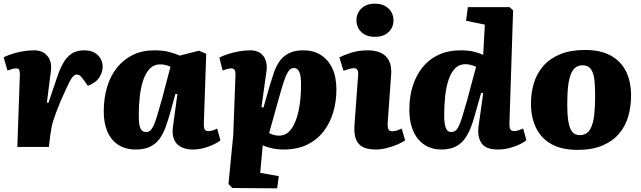

<svg xmlns="http://www.w3.org/2000/svg" viewBox="-24 -806 3518 1053"><path d="M85 -397Q85 -409 82.5 -420Q80 -431 64 -431Q54 -431 42.5 -427.5Q31 -424 17 -419L-4 -492Q28 -507 59.5 -515.5Q91 -524 118 -527Q145 -530 163 -530Q210 -530 236 -499Q262 -468 255 -415L233 -243H242L287 -376Q303 -425 322 -459Q341 -493 368.5 -511.5Q396 -530 438 -530Q473 -530 495.5 -516.5Q518 -503 528.5 -482.5Q539 -462 539 -440Q539 -411 521 -382Q503 -353 458 -335L437 -365Q425 -382 416.5 -389.5Q408 -397 396 -397Q389 -397 381.5 -391.5Q374 -386 364.5 -370Q355 -354 341.5 -325Q328 -296 307 -248Q292 -212 282.5 -186Q273 -160 267 -140.5Q261 -121 258 -103.5Q255 -86 252 -66L244 0H71Z M1094 -131Q1093 -110 1097.5 -98.5Q1102 -87 1120 -87Q1132 -87 1145 -91.5Q1158 -96 1167 -101L1185 -36Q1173 -26 1148.5 -14Q1124 -2 1094 6Q1064 14 1033 14Q999 14 972 1.5Q945 -11 932 -38Q919 -65 924 -107L949 -290L938 -291L910 -189Q898 -148 885 -111Q872 -74 852 -46Q832 -18 800.5 -2Q769 14 721 14Q663 14 623.5 -12.5Q584 -39 564.5 -85.5Q545 -132 545 -194Q545 -268 563.5 -329.5Q582 -391 618 -435.5Q654 -480 705 -505Q756 -530 823 -530Q872 -530 907.5 -520Q943 -510 962 -501L1067 -528L1107 -511ZM777 -82Q789 -82 798 -88.5Q807 -95 816.5 -113.5Q826 -132 837 -168.5Q848 -205 865 -265L911 -440Q903 -444 887.5 -448.5Q872 -453 855 -453Q821 -453 798.5 -430.5Q776 -408 762.5 -369Q749 -330 743 -279.5Q737 -229 737 -175Q737 -137 741.5 -117Q746 -97 755.5 -89.5Q765 -82 777 -82Z M1267 -381Q1269 -409 1264 -420Q1259 -431 1244 -431Q1235 -431 1220.5 -427Q1206 -423 1197 -419L1179 -490Q1197 -500 1225 -509Q1253 -518 1285 -524Q1317 -530 1347 -530Q1399 -530 1422 -496.5Q1445 -463 1437 -412L1410 -219L1421 -216L1454 -332Q1466 -372 1478 -407.5Q1490 -443 1509.5 -470.5Q1529 -498 1560.5 -514Q1592 -530 1641 -530Q1695 -530 1735.5 -504.5Q1776 -479 1798.5 -431.5Q1821 -384 1821 -314Q1821 -251 1804 -192Q1787 -133 1751.5 -86.5Q1716 -40 1661.5 -13Q1607 14 1531 14Q1498 14 1467 7Q1436 0 1417 -9L1403 142L1505 160L1496 227L1250 225L1229 203L1255 -63ZM1588 -433Q1578 -433 1569.5 -427.5Q1561 -422 1552 -406Q1543 -390 1532.5 -358.5Q1522 -327 1507 -273L1452 -76Q1465 -69 1479.5 -65.5Q1494 -62 1508 -62Q1539 -62 1561.5 -84.5Q1584 -107 1598.5 -146Q1613 -185 1620 -235Q1627 -285 1627 -339Q1627 -364 1625 -381.5Q1623 -399 1618 -410.5Q1613 -422 1605.5 -427.5Q1598 -433 1588 -433Z M1940 -392Q1942 -411 1936.5 -421.5Q1931 -432 1918 -432Q1906 -432 1892 -428Q1878 -424 1860 -418L1837 -491Q1857 -502 1899 -516Q1941 -530 1993 -530Q2034 -530 2064 -516.5Q2094 -503 2109.5 -473Q2125 -443 2121 -394L2102 -130Q2101 -109 2106 -97.5Q2111 -86 2127 -86Q2140 -86 2153.5 -90.5Q2167 -95 2179 -101L2198 -36Q2184 -26 2156.5 -14Q2129 -2 2097 6Q2065 14 2037 14Q1991 14 1964.5 -0.5Q1938 -15 1927.5 -44.5Q1917 -74 1920 -119ZM1931 -695Q1931 -734 1958.5 -760Q1986 -786 2032 -786Q2063 -786 2085.5 -774.5Q2108 -763 2121 -742Q2134 -721 2134 -695Q2134 -655 2106.5 -629.5Q2079 -604 2033 -604Q1986 -604 1958.5 -629.5Q1931 -655 1931 -695Z M2770 -132Q2769 -110 2774 -98.5Q2779 -87 2796 -87Q2807 -87 2820.5 -91.5Q2834 -96 2845 -101L2863 -37Q2852 -27 2828.5 -15.5Q2805 -4 2773.5 5Q2742 14 2706 14Q2640 14 2617 -20.5Q2594 -55 2600 -109L2626 -294L2615 -297L2583 -185Q2573 -146 2559.5 -110.5Q2546 -75 2526.5 -47Q2507 -19 2475.5 -2.5Q2444 14 2396 14Q2358 14 2326 0Q2294 -14 2270.5 -41.5Q2247 -69 2234 -110Q2221 -151 2221 -206Q2221 -275 2239.5 -334Q2258 -393 2293.5 -437Q2329 -481 2381.5 -505.5Q2434 -530 2503 -530Q2546 -530 2577 -522Q2608 -514 2626 -505L2635 -671L2532 -692L2542 -767H2771L2790 -749ZM2451 -82Q2462 -82 2471.5 -87.5Q2481 -93 2490 -110Q2499 -127 2510 -161.5Q2521 -196 2537 -253L2587 -440Q2579 -444 2569 -447Q2559 -450 2549 -452Q2539 -454 2528 -454Q2495 -454 2472.5 -431.5Q2450 -409 2436.5 -369.5Q2423 -330 2417.5 -279Q2412 -228 2412 -172Q2412 -132 2420 -107Q2428 -82 2451 -82Z M3144 16Q3056 16 2999.5 -16Q2943 -48 2915.5 -105.5Q2888 -163 2888 -238Q2888 -297 2904 -350Q2920 -403 2955.5 -444Q2991 -485 3048 -508.5Q3105 -532 3185 -532Q3269 -532 3325 -501.5Q3381 -471 3409 -415Q3437 -359 3437 -280Q3437 -223 3422 -169.5Q3407 -116 3372.5 -74.5Q3338 -33 3281.5 -8.5Q3225 16 3144 16ZM3155 -65Q3194 -65 3212 -96Q3230 -127 3235 -176Q3240 -225 3240 -281Q3240 -330 3236 -367.5Q3232 -405 3217 -426.5Q3202 -448 3171 -448Q3150 -448 3134 -437Q3118 -426 3107.5 -401Q3097 -376 3092 -335Q3087 -294 3087 -233Q3087 -181 3092.5 -143.5Q3098 -106 3112.5 -85.5Q3127 -65 3155 -65Z"/></svg>

Font: Literata 18pt ExtraBold
Style: Italic
Weight: 800
Italic angle: -2°
Designer: Latin by Veronika Burian and Jose Scaglione. Greek by Irene Vlachou. Cyrillic by Vera Evstafieva
Foundry: TypeTogether
Version: Version 3.103;gftools[0.9.29]